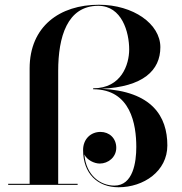

<svg xmlns="http://www.w3.org/2000/svg" viewBox="-20 -780 766 810"><path d="M14.5 -4.5V0H307.5V-4.5H225.5V-481C225.5 -623 263 -755.5 394.5 -755.5C494.5 -755.5 525 -644 525 -571.5C525 -507.5 492 -407.5 373 -407.5V-403.5C532 -403.5 555 -254 555 -160C555 -96 541.5 3 462.5 3C404.5 3 343 -39 336 -128.5C347 -104.5 378 -90 401 -90C436.5 -90 470.5 -117 470.5 -156.5C470.5 -197.5 440.5 -223.5 404 -223.5C362.5 -223.5 330.5 -193 330.5 -147C330.5 -48.5 391 10 480 10C586 10 686 -57.5 686 -166.5C686 -289.5 621 -395 408 -405.5C583.5 -413.5 656.5 -482.5 656.5 -581C656.5 -679 542.5 -760 397 -760C232.5 -760 105 -669 105 -491V-4.5Z"/></svg>

Font: Bodoni* 36pt Medium
Style: Regular
Weight: 500
Version: Version 2.3